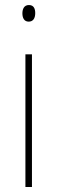

<svg xmlns="http://www.w3.org/2000/svg" viewBox="-20 -743 226 763"><path d="M95 -723C75 -723 69 -706 69 -690C69 -672 76 -657 94 -657C112 -657 120 -671 120 -691C120 -707 115 -723 95 -723ZM107 -527H81V0H107Z"/></svg>

Font: Noto Sans Arabic UI Cn Th
Style: Regular
Weight: 100
Width: 3
Designer: Monotype Design Team, Nadine Chahine and Nizar Qandah
Foundry: Monotype Imaging Inc.
Version: Version 2.010